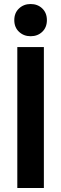

<svg xmlns="http://www.w3.org/2000/svg" viewBox="-20 -934 304 954"><path d="M66 0V-700H198V0ZM132 -754Q98 -754 74.5 -776Q51 -798 51 -834Q51 -870 74.5 -892Q98 -914 132 -914Q167 -914 190 -892Q213 -870 213 -834Q213 -798 190 -776Q167 -754 132 -754Z"/></svg>

Font: Space Grotesk
Style: Bold
Weight: 700
Designer: Florian Karsten
Foundry: Florian Karsten
Version: Version 2.000